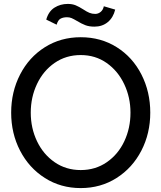

<svg xmlns="http://www.w3.org/2000/svg" viewBox="-20 -945 822 980"><path d="M37 -370Q37 -476 82.5 -564.5Q128 -653 209 -704Q290 -755 392 -755Q495 -755 576 -704Q657 -653 702 -564.5Q747 -476 747 -370Q747 -264 701.5 -176Q656 -88 575 -36.5Q494 15 392 15Q290 15 209 -36.5Q128 -88 82.5 -176Q37 -264 37 -370ZM646 -370Q646 -448 614 -515.5Q582 -583 524.5 -623.5Q467 -664 392 -664Q317 -664 259 -624Q201 -584 169 -516.5Q137 -449 137 -370Q137 -291 169 -224Q201 -157 259 -117Q317 -77 392 -77Q467 -77 525 -117Q583 -157 614.5 -224Q646 -291 646 -370ZM373 -838Q356 -848 345.5 -852.5Q335 -857 322 -857Q303 -857 289.5 -850Q276 -843 269 -819L216 -845Q228 -887 258 -906Q288 -925 326 -925Q349 -925 366 -918Q383 -911 405 -897Q423 -885 436.5 -879.5Q450 -874 466 -874Q481 -874 493.5 -884Q506 -894 510 -913L568 -896Q558 -855 530 -832Q502 -809 462 -809Q435 -809 415.5 -816.5Q396 -824 373 -838Z"/></svg>

Font: Arvo
Style: Regular
Weight: 400
Designer: Anton Koovit (Cyrillic Expansion: Cyreal)
Foundry: Anton Koovit, Yassin Baggar
Version: Version 3.000